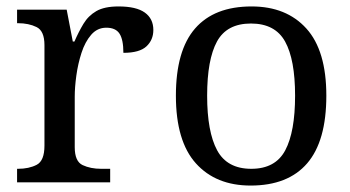

<svg xmlns="http://www.w3.org/2000/svg" viewBox="-20 -566 1088 596"><path d="M33 0V-42H36Q70 -42 94 -54.5Q118 -67 118 -114V-426Q118 -470 93.5 -482Q69 -494 36 -494H33V-536H187L206 -437H211Q224 -467 239 -492Q254 -517 279 -531.5Q304 -546 348 -546Q403 -546 429.5 -527Q456 -508 456 -473Q456 -442 434.5 -422Q413 -402 363 -402Q363 -443 351 -461.5Q339 -480 310 -480Q282 -480 263 -458Q244 -436 233 -402Q222 -368 217 -331.5Q212 -295 212 -266V-109Q212 -65 236.5 -53.5Q261 -42 294 -42H322V0Z M758 10Q650 10 588 -59Q526 -128 526 -269Q526 -409 585.5 -477.5Q645 -546 761 -546Q869 -546 931 -477.5Q993 -409 993 -269Q993 -128 933.5 -59Q874 10 758 10ZM760 -42Q835 -42 865.5 -99.5Q896 -157 896 -269Q896 -381 865 -437Q834 -493 759 -493Q684 -493 653.5 -437Q623 -381 623 -269Q623 -157 654 -99.5Q685 -42 760 -42Z"/></svg>

Font: Noto Serif Toto
Style: Regular
Weight: 400
Designer: Monotype Design Team
Foundry: Monotype Imaging Inc.
Version: Version 2.001